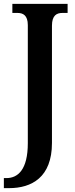

<svg xmlns="http://www.w3.org/2000/svg" viewBox="-33 -734 390 994"><path d="M-13 240H14C130 240 236 185 236 6V-601C236 -655 261 -667 290 -667H317V-714H31V-667H58C86 -667 111 -655 111 -604V7C111 144 60 188 0 188H-13Z"/></svg>

Font: Noto Serif Ethiopic Condensed SemiBold
Style: Regular
Weight: 600
Width: 3
Designer: Monotype Design Team
Foundry: Monotype Imaging Inc.
Version: Version 2.102